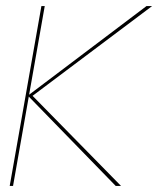

<svg xmlns="http://www.w3.org/2000/svg" viewBox="-20 -613 522 633"><path d="M12 0H23L127.5 -593H116.5ZM71 -297 84 -294.5 481.5 -593H463ZM361.5 0H379L85 -299.5L72 -297.5Z"/></svg>

Font: Anybody UltraCondensed Thin Thin
Style: Italic
Weight: 250
Italic angle: -10°
Version: Version 1.111